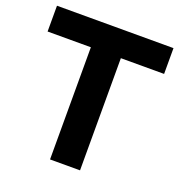

<svg xmlns="http://www.w3.org/2000/svg" viewBox="-130 -829 883 940"><g transform="rotate(20 311.5 -359.5)"><path d="M7.8 -584.4V-718.8H614.8V-584.4H389.5V0H233.2V-584.4Z"/></g></svg>

Font: Inter Display V
Style: Regular
Weight: 400
Designer: Rasmus Andersson
Foundry: rsms
Version: Version 3.015;git-src